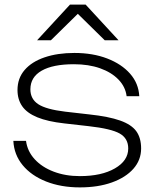

<svg xmlns="http://www.w3.org/2000/svg" viewBox="-20 -802 676 834"><path d="M593 -157Q593 -107 559.5 -69Q526 -31 466 -9.5Q406 12 327 12Q245 12 180.5 -13.5Q116 -39 78.5 -84.5Q41 -130 38 -190H93Q99 -145 130.5 -110.5Q162 -76 213 -56.5Q264 -37 327 -37Q421 -37 479 -70.5Q537 -104 537 -157Q537 -201 500 -222Q463 -243 365 -254L259 -266Q187 -274 142 -292.5Q97 -311 76.5 -340.5Q56 -370 56 -411Q56 -462 87 -498Q118 -534 174 -553Q230 -572 303 -572Q383 -572 445.5 -548Q508 -524 545 -482Q582 -440 585 -384H530Q525 -425 494.5 -456.5Q464 -488 414.5 -505.5Q365 -523 301 -523Q210 -523 161 -495Q112 -467 112 -414Q112 -372 146 -349.5Q180 -327 263 -317L368 -305Q452 -296 501.5 -278.5Q551 -261 572 -232Q593 -203 593 -157ZM284 -782H352L495 -627H435L318 -742L201 -627H141Z"/></svg>

Font: Bounded
Style: Regular
Weight: 200
Designer: Vlad Churkin
Version: Version 1.0